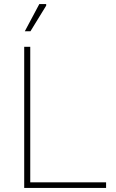

<svg xmlns="http://www.w3.org/2000/svg" viewBox="-20 -932 576 952"><path d="M100 0V-700H130V0ZM117 0V-28H506V0ZM103 -777 175 -912H209V-904L131 -777Z"/></svg>

Font: Fustat ExtraLight
Style: Regular
Weight: 250
Designer: Mohamed Gaber, Khaled Hosny, Laura Garcia Mut
Foundry: Kief Type Foundry, Alif Type Foundry, Hard Type Foundry
Version: Version 1.007